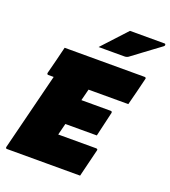

<svg xmlns="http://www.w3.org/2000/svg" viewBox="-164 -1051 1035 1170"><g transform="rotate(20 353.5 -466.5)"><path d="M18 0Q8 0 10 -11L135 -510H100Q95 -510 93 -513.5Q91 -517 92 -521Q105 -570 115 -610.5Q125 -651 137 -700H656Q661 -700 663.5 -696.5Q666 -693 664 -689Q652 -640 642 -599.5Q632 -559 619 -510H361Q359 -502 357 -494Q350 -466 342 -435H533Q538 -435 540 -431.5Q542 -428 541 -424Q532 -384 522.5 -344.5Q513 -305 504 -265H300Q295 -246 290.5 -227.5Q286 -209 281 -190H527Q532 -190 535 -187Q538 -184 536 -179Q525 -134 514 -89.5Q503 -45 492 0ZM476 -933H700Q706 -933 707 -926.5Q708 -920 701 -915Q668 -891 641.5 -871Q615 -851 587 -830.5Q559 -810 522 -782Q512 -775 497 -775H330Q367 -815 402.5 -853.5Q438 -892 476 -933Z"/></g></svg>

Font: Recursive Mn Lnr St XBk
Style: Italic
Weight: 1000
Italic angle: -15°
Monospace: yes
Version: Version 1.079;hotconv 1.0.112;makeotfexe 2.5.65598; ttfautoh